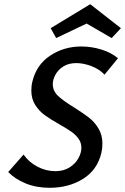

<svg xmlns="http://www.w3.org/2000/svg" viewBox="-20 -886 595 913"><path d="M247 -705 221 -752 409 -866 555 -752 511 -705 392 -774ZM367 -665Q415 -665 462 -650.5Q509 -636 541 -609L477 -531Q453 -557 415 -571.5Q377 -586 343 -586Q307 -586 282 -570.5Q257 -555 244 -531.5Q231 -508 231 -486Q231 -454 255.5 -430.5Q280 -407 331 -376Q375 -348 402 -327.5Q429 -307 448 -275.5Q467 -244 467 -203Q467 -179 462 -159Q443 -78 375 -35.5Q307 7 216 7Q152 7 101.5 -14Q51 -35 19 -68L92 -151Q117 -115 158 -93.5Q199 -72 243 -72Q282 -72 310 -89.5Q338 -107 352.5 -133Q367 -159 367 -183Q367 -208 353 -227Q339 -246 319 -260Q299 -274 262 -295Q218 -320 192 -339Q166 -358 147.5 -387Q129 -416 129 -455Q129 -479 134 -498Q153 -578 218.5 -621.5Q284 -665 367 -665Z"/></svg>

Font: Ysabeau Infant Semibold
Style: Italic
Weight: 600
Italic angle: -12°
Designer: Christian Thalmann (Catharsis Fonts)
Version: Version 0.003